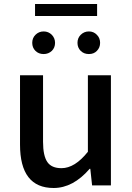

<svg xmlns="http://www.w3.org/2000/svg" viewBox="-20 -926 660 959"><path d="M80 -204V-550H195V-218Q195 -147 217 -116Q238 -86 287 -86Q354 -86 419 -168V-550H534V0H440L431 -83H428Q345 13 248 13Q80 13 80 -204ZM157 -672Q141 -688 141 -712Q141 -736 157 -752Q174 -769 198 -769Q222 -769 239 -752Q255 -735 255 -712Q255 -688 239 -672Q222 -656 198 -656Q173 -656 157 -672ZM155 -906H465V-846H155ZM383 -672Q367 -688 367 -712Q367 -736 383 -752Q400 -769 424 -769Q448 -769 464 -752Q480 -736 480 -712Q480 -688 464 -672Q449 -656 424 -656Q399 -656 383 -672Z"/></svg>

Font: Noto Sans S Chinese Medium
Style: Regular
Weight: 500
Designer: Ryoko NISHIZUKA  (kana & ideographs); Paul D. Hunt (Latin, Greek & Cyrillic); Wenlong ZHANG  (bopomofo); Sandoll Communi
Foundry: Adobe Systems Incorporated
Version: Version 1.000;PS 1;hotconv 1.0.78;makeotf.lib2.5.61930